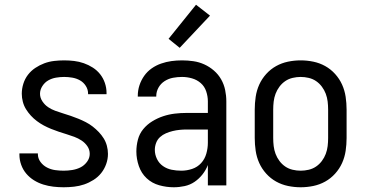

<svg xmlns="http://www.w3.org/2000/svg" viewBox="-20 -783 1540 811"><path d="M249 8Q227 8 205.5 5.5Q184 3 163 -3.5Q142 -10 123.5 -21.5Q105 -33 91 -49.5Q77 -66 69.5 -87Q62 -108 62 -130V-135H140V-132Q140 -114 151 -99Q162 -84 178.5 -75.5Q195 -67 213 -64.5Q231 -62 249 -62Q267 -62 285.5 -65Q304 -68 320 -76Q336 -84 347.5 -99.5Q359 -115 359 -133Q359 -151 349 -165.5Q339 -180 324.5 -189.5Q310 -199 294 -205Q278 -211 261.5 -216Q245 -221 228.5 -226.5Q212 -232 196 -238.5Q180 -245 165 -253Q150 -261 136 -271.5Q122 -282 110.5 -294.5Q99 -307 90 -321.5Q81 -336 76.5 -353Q72 -370 72 -387Q72 -408 78.5 -429Q85 -450 98 -467Q111 -484 129 -496Q147 -508 167 -515.5Q187 -523 208.5 -525.5Q230 -528 251 -528Q272 -528 293 -525.5Q314 -523 334 -516Q354 -509 372 -497.5Q390 -486 403 -469.5Q416 -453 423 -432.5Q430 -412 430 -391V-385H352V-388Q352 -405 342.5 -420Q333 -435 318 -443.5Q303 -452 285.5 -455Q268 -458 251 -458Q234 -458 216.5 -455Q199 -452 184 -443.5Q169 -435 159 -419.5Q149 -404 149 -387Q149 -370 159 -355Q169 -340 183 -330.5Q197 -321 213.5 -315Q230 -309 246.5 -304Q263 -299 279 -293.5Q295 -288 311 -281.5Q327 -275 342.5 -267Q358 -259 371.5 -248.5Q385 -238 397 -225.5Q409 -213 418 -198.5Q427 -184 431.5 -167Q436 -150 436 -133Q436 -111 428.5 -90Q421 -69 407.5 -52Q394 -35 375 -23Q356 -11 335.5 -4Q315 3 293 5.5Q271 8 249 8Z M714 8Q683 8 652.5 -0.5Q622 -9 599.5 -30Q577 -51 566.5 -81.5Q556 -112 556 -143Q556 -168 562.5 -193Q569 -218 585 -237.5Q601 -257 623 -270.5Q645 -284 669 -292Q693 -300 718 -303Q743 -306 769 -306H858V-355Q858 -376 851 -397Q844 -418 828 -432Q812 -446 791 -452Q770 -458 749 -458Q730 -458 711 -454.5Q692 -451 675.5 -440.5Q659 -430 649.5 -413Q640 -396 640 -377V-375H562V-378Q562 -401 569 -422.5Q576 -444 589 -462.5Q602 -481 620.5 -494Q639 -507 660.5 -514.5Q682 -522 704 -525Q726 -528 749 -528Q773 -528 797 -524.5Q821 -521 843 -511Q865 -501 883.5 -485Q902 -469 914 -448Q926 -427 931 -403Q936 -379 936 -355V0H858V-86Q850 -65 835.5 -46.5Q821 -28 802 -15Q783 -2 760 3Q737 8 714 8ZM746 -62Q769 -62 791.5 -69.5Q814 -77 829.5 -94Q845 -111 851.5 -134Q858 -157 858 -180V-236H769Q754 -236 739 -234.5Q724 -233 709.5 -229.5Q695 -226 681 -220Q667 -214 656 -204Q645 -194 639.5 -179.5Q634 -165 634 -150Q634 -130 643 -111.5Q652 -93 668.5 -81.5Q685 -70 705 -66Q725 -62 746 -62ZM739 -581 692 -619 808 -763 867 -717Z M1250 8Q1223 8 1196.5 2.5Q1170 -3 1146.5 -16Q1123 -29 1104.5 -49.5Q1086 -70 1075 -94.5Q1064 -119 1060 -146Q1056 -173 1056 -200V-320Q1056 -347 1060 -374Q1064 -401 1075 -425.5Q1086 -450 1104.5 -470.5Q1123 -491 1146.5 -504Q1170 -517 1196.5 -522.5Q1223 -528 1250 -528Q1277 -528 1303.5 -522.5Q1330 -517 1353.5 -504Q1377 -491 1395.5 -470.5Q1414 -450 1425 -425.5Q1436 -401 1440 -374Q1444 -347 1444 -320V-200Q1444 -173 1440 -146Q1436 -119 1425 -94.5Q1414 -70 1395.5 -49.5Q1377 -29 1353.5 -16Q1330 -3 1303.5 2.5Q1277 8 1250 8ZM1250 -62Q1267 -62 1284 -66Q1301 -70 1315 -79.5Q1329 -89 1339.5 -103Q1350 -117 1356 -133Q1362 -149 1364 -166Q1366 -183 1366 -200V-320Q1366 -337 1364 -354Q1362 -371 1356 -387Q1350 -403 1339.5 -417Q1329 -431 1315 -440.5Q1301 -450 1284 -454Q1267 -458 1250 -458Q1233 -458 1216 -454Q1199 -450 1185 -440.5Q1171 -431 1160.5 -417Q1150 -403 1144 -387Q1138 -371 1136 -354Q1134 -337 1134 -320V-200Q1134 -183 1136 -166Q1138 -149 1144 -133Q1150 -117 1160.5 -103Q1171 -89 1185 -79.5Q1199 -70 1216 -66Q1233 -62 1250 -62Z"/></svg>

Font: HulyMono
Style: Regular
Weight: 400
Monospace: yes
Designer: Belleve Invis
Foundry: Belleve Invis
Version: Version 33.2.5; ttfautohint (v1.8.4)